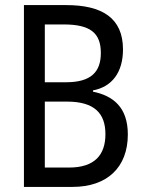

<svg xmlns="http://www.w3.org/2000/svg" viewBox="-20 -734 570 754"><path d="M74 0H265C400 0 482 -76 482 -206C482 -313 424 -358 345 -374V-379C420 -393 463 -450 463 -540C463 -664 380 -714 240 -714H74ZM239 -411H156V-638H230C334 -638 376 -605 376 -526C376 -450 336 -411 239 -411ZM251 -76H156V-335H243C352 -335 394 -288 394 -207C394 -126 352 -76 251 -76Z"/></svg>

Font: Noto Sans Mono Condensed
Style: Regular
Weight: 400
Width: 3
Designer: Monotype Design Team
Foundry: Monotype Imaging Inc.
Version: Version 2.014